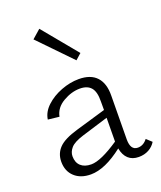

<svg xmlns="http://www.w3.org/2000/svg" viewBox="-131 -777 728 866"><g transform="rotate(-20 233.5 -344.5)"><path d="M270 -502 120 -657 161 -693 298 -527ZM467 -39Q455 -19 434 -7.5Q413 4 386 4Q355 4 336 -13.5Q317 -31 311 -64Q224 4 156 4Q107 4 78 -23Q49 -50 49 -95Q49 -134 75 -161Q101 -188 167 -207L310 -249V-290Q311 -336 293.5 -356.5Q276 -377 240 -377Q200 -377 159.5 -353.5Q119 -330 111 -289L57 -295Q62 -330 92 -358Q122 -386 165 -402.5Q208 -419 250 -419Q307 -419 335.5 -388Q364 -357 363 -298L361 -89Q361 -37 396 -37Q423 -37 442 -62ZM173 -38Q219 -38 308 -98L309 -212L182 -173Q137 -159 121 -140.5Q105 -122 105 -101Q105 -71 123 -54.5Q141 -38 173 -38Z"/></g></svg>

Font: Isabella Sans
Style: Regular
Weight: 400
Designer: Original fonts by Christian Thalmann (Catharsis Fonts), Modifications by Cristiano Sobral
Version: Version 0.002;July 12, 2020;FontCreator 13.0.0.2655 64-bit; 